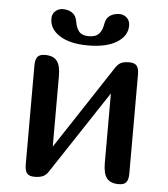

<svg xmlns="http://www.w3.org/2000/svg" viewBox="-51 -742 689 788"><g transform="rotate(5 293.5 -348.0)"><path d="M506.8 -455.1V-46.9Q506.8 -22.9 498.3 -11.5Q489.7 0 466.8 0Q433.1 0 418 -18.8Q402.8 -37.6 402.8 -82V-368.2L176.8 -25.9Q167.5 -11.7 154.5 -5.9Q141.6 0 120.1 0Q97.2 0 88.6 -11.5Q80.1 -22.9 80.1 -46.9V-455.1Q80.1 -479 88.6 -490.5Q97.2 -502 120.1 -502Q153.8 -502 168.9 -483.2Q184.1 -464.4 184.1 -419.9V-129.9L409.2 -472.2Q419.4 -488.8 431.9 -495.4Q444.3 -502 466.8 -502Q489.7 -502 498.3 -490.5Q506.8 -479 506.8 -455.1ZM351.1 -650.9Q355 -674.3 371.3 -685.1Q387.7 -695.8 410.2 -695.8Q426.8 -695.8 439.9 -684.1Q453.1 -672.4 453.1 -651.9Q453.1 -609.4 410.4 -582.8Q367.7 -556.2 292 -556.2Q217.3 -556.2 175 -583Q132.8 -609.9 132.8 -652.8Q132.8 -672.9 146.2 -684.3Q159.7 -695.8 176.8 -695.8Q198.7 -695.8 214.8 -685.1Q231 -674.3 234.9 -650.9Q239.3 -623.5 251.7 -608.9Q264.2 -594.2 292 -594.2Q320.3 -594.2 333.7 -609.1Q347.2 -624 351.1 -650.9Z"/></g></svg>

Font: Marmelad
Style: Regular
Weight: 400
Designer: Manvel Shmavonyan
Foundry: Cyreal (www.cyreal.org)
Version: Version 1.000